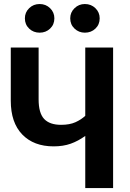

<svg xmlns="http://www.w3.org/2000/svg" viewBox="-20 -949 655 969"><path d="M174.9 -709.2V-447.2Q174.9 -378.5 202.8 -348.7Q230.8 -319 288.2 -319Q331.8 -319 361 -332.3Q390.3 -345.6 410.3 -364.6V-709.2H550.8V0H410.3V-263.1Q374.9 -237.4 336.9 -223.8Q299 -210.3 250.8 -210.3Q150.3 -210.3 92.3 -270.3Q34.4 -330.3 34.4 -440.5V-709.2ZM180 -784.1Q148.7 -784.1 127.2 -804.6Q105.6 -825.1 105.6 -856.4Q105.6 -886.7 127.2 -907.7Q148.7 -928.7 180 -928.7Q211.3 -928.7 232.8 -907.7Q254.4 -886.7 254.4 -856.4Q254.4 -825.1 232.8 -804.6Q211.3 -784.1 180 -784.1ZM408.2 -784.1Q377.9 -784.1 356.2 -804.6Q334.4 -825.1 334.4 -856.4Q334.4 -886.7 356.2 -907.7Q377.9 -928.7 408.2 -928.7Q440 -928.7 461.5 -907.7Q483.1 -886.7 483.1 -856.4Q483.1 -825.1 461.5 -804.6Q440 -784.1 408.2 -784.1Z"/></svg>

Font: Fira Code SemiBold
Style: Regular
Weight: 600
Designer: Carrois Corporate, Edenspiekermann AG, Nikita Prokopov
Foundry: Carrois Corporate, Edenspiekermann AG, Nikita Prokopov
Version: Version 6.002